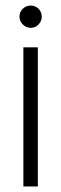

<svg xmlns="http://www.w3.org/2000/svg" viewBox="-20 -670 220 690"><path d="M90 -570Q74 -570 62 -582Q50 -594 50 -610Q50 -627 62 -638.5Q74 -650 90 -650Q107 -650 118.5 -638.5Q130 -627 130 -610Q130 -594 118.5 -582Q107 -570 90 -570ZM116 0H64V-500H116Z"/></svg>

Font: Kulim Park ExtraLight
Style: Regular
Weight: 275
Designer: Noponies / Dale Sattler
Foundry: Noponies
Version: Version 1.000; ttfautohint (v1.8.3)